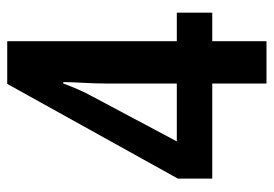

<svg xmlns="http://www.w3.org/2000/svg" viewBox="-133 -624 757 531"><g transform="rotate(-90 245.5 -358.5)"><path d="M476 -150H397V0H280V-150H17V-245L279 -717H397V-248H476ZM280 -443Q280 -456 280.5 -473Q281 -490 282 -507Q283 -524 283.5 -539Q284 -554 284 -562H280Q272 -540 263.5 -520.5Q255 -501 245 -483L120 -248H280Z"/></g></svg>

Font: Noto Sans Khmer Condensed SemiBold
Style: Regular
Weight: 600
Width: 3
Designer: Danh Hong and the Monotype Design Team
Foundry: Monotype Imaging Inc.
Version: Version 2.004